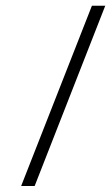

<svg xmlns="http://www.w3.org/2000/svg" viewBox="-20 -552 382 660"><path d="M341.8 -532.2 99.1 87.4H52.7L295.9 -532.2Z"/></svg>

Font: Meera
Style: Regular
Weight: 400
Designer: Hussain KH and Suresh P for Swathanthra Malayalam Computing (SMC)
Version: 7.0.0+20160512